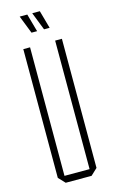

<svg xmlns="http://www.w3.org/2000/svg" viewBox="-131 -912 565 961"><g transform="rotate(-15 151.5 -431.5)"><path d="M84 0 52 -34V-701H87V-35H217V-701H252V-32L218 0ZM113 -770 77 -862V-863H116L142 -770ZM178 -770 142 -862V-863H181L207 -770Z"/></g></svg>

Font: Foldit Thin ExtraLight
Style: Regular
Weight: 250
Version: Version 1.003